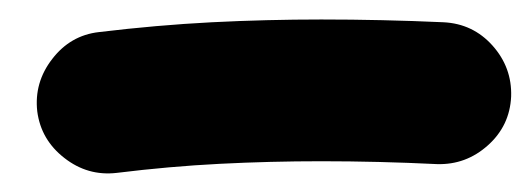

<svg xmlns="http://www.w3.org/2000/svg" viewBox="-20 -766 555 201"><path d="M19 -649.4Q15.6 -679.7 34.7 -704.3Q53.7 -729 83.5 -732.4Q144 -739.7 201.7 -742.7Q259.3 -745.6 316.4 -745.6Q379.9 -745.6 444.3 -742.7Q475.1 -741.2 495.6 -718.3Q516.1 -695.3 515.1 -665Q513.7 -634.3 490.7 -613.8Q467.8 -593.3 437.5 -594.2Q376 -597.2 316.4 -597.2Q262.7 -597.2 210 -594.5Q157.2 -591.8 102.1 -585Q71.8 -581.5 47.4 -600.6Q22.9 -619.6 19 -649.4Z"/></svg>

Font: Mikhak ExtraBold
Style: Regular
Weight: 800
Designer: Amin Abedi
Version: Version 3.3